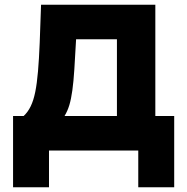

<svg xmlns="http://www.w3.org/2000/svg" viewBox="-20 -635 790 810"><path d="M35.1 155V-145.6H79.7Q97.7 -162.1 109.5 -186.6Q121.4 -211.1 128.7 -246.9Q135.9 -282.6 140.3 -333.9Q144.7 -385.1 147.5 -454.3Q150.2 -523.5 153.2 -614.9H635.3V-145.6H714.9V155H563.3V0H186.7V155ZM252.2 -145.6H473.3V-469.3H301Q297 -394.6 293.6 -342.4Q290.3 -290.1 285.2 -253.7Q280.2 -217.3 272.6 -191.8Q264.9 -166.4 252.2 -145.6Z"/></svg>

Font: Martian Mono SemiExpanded
Style: Regular
Weight: 400
Width: 6
Monospace: yes
Designer: Roman Shamin
Foundry: Evil Martians
Version: Version 1.000